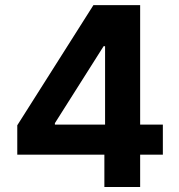

<svg xmlns="http://www.w3.org/2000/svg" viewBox="-20 -748 716 768"><path d="M49.1 -246.8 353.7 -727.5H454.5V-563.3H394.5L199.6 -255.4V-249.5H631.4V-129.2H49.1ZM397.5 -164.9 400.3 -217.7V-727.5H540.6V0H397.5Z"/></svg>

Font: Raveo Variable
Style: Regular
Weight: 400
Designer: Jakub Foglar, Rasmus Andersson (Inter)
Foundry: Jakubfoglar.com
Version: Version 1.000;Glyphs 3.2.3 (3260)